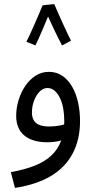

<svg xmlns="http://www.w3.org/2000/svg" viewBox="-20 -688 458 938"><path d="M53 230 33 153Q99 141 148 122Q197 103 229.5 73Q262 43 278 1Q294 -41 294 -96Q294 -128 289 -157Q284 -186 273 -209Q262 -232 246.5 -245Q231 -258 212 -258Q191 -258 174 -241Q157 -224 146.5 -196.5Q136 -169 136 -138Q136 -115 145.5 -99.5Q155 -84 174 -77Q193 -70 221 -70Q247 -70 273 -75Q299 -80 318 -90L322 -23Q300 -6 270.5 0.5Q241 7 212 7Q173 7 144.5 -2Q116 -11 97 -27.5Q78 -44 68.5 -68Q59 -92 59 -121Q59 -160 70.5 -198Q82 -236 103 -267.5Q124 -299 153.5 -318Q183 -337 219 -337Q257 -337 285.5 -317Q314 -297 333 -263.5Q352 -230 361.5 -187Q371 -144 371 -97Q371 -6 335 62Q299 130 228.5 172Q158 214 53 230ZM245 -668Q251 -654 261.5 -630Q272 -606 284 -579.5Q296 -553 307.5 -529Q319 -505 327 -489L283 -466Q278 -476 267.5 -496.5Q257 -517 245.5 -541Q234 -565 224 -587.5Q214 -610 207 -624L188 -662ZM188 -662 230 -647Q224 -630 213 -603Q202 -576 189.5 -547Q177 -518 167 -495.5Q157 -473 153 -466L109 -484Q114 -493 124.5 -516Q135 -539 147.5 -567Q160 -595 171 -621Q182 -647 188 -662Z"/></svg>

Font: Noto Sans Arabic SemiCondensed
Style: Regular
Weight: 400
Width: 4
Designer: Monotype Design Team, Nadine Chahine, Nizar Qandah and Khaled Hosny
Foundry: Monotype Imaging Inc.
Version: Version 2.012